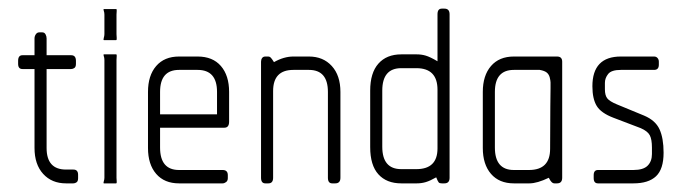

<svg xmlns="http://www.w3.org/2000/svg" viewBox="-20 -425 1586 445"><path d="M150 0H133Q100 0 80 -22Q60 -44 60 -82V-265H32Q22 -265 22 -277V-284Q22 -297 32 -297H60V-336Q60 -341 63 -345.5Q66 -350 71 -350H78Q83 -350 85.5 -345.5Q88 -341 88 -336V-297H145Q156 -297 156 -284V-277Q156 -270 152.5 -267.5Q149 -265 145 -265H88V-82Q88 -32 133 -32H150Q161 -32 161 -20V-12Q161 -5 157.5 -2.5Q154 0 150 0Z M249 -332H221Q219 -332 220.5 -337Q222 -342 222 -346V-391Q222 -396 220.5 -400Q219 -404 221 -404H249Q251 -404 250.5 -400Q250 -396 250 -391V-346Q250 -342 250.5 -337Q251 -332 249 -332ZM249 0H221Q219 0 220.5 -4.5Q222 -9 222 -13V-286Q222 -291 220.5 -295Q219 -299 221 -299H249Q251 -299 250.5 -295Q250 -291 250 -286V-13Q250 -9 250.5 -4.5Q251 0 249 0Z M500 -129H351V-83Q351 -31 395 -31H496Q508 -31 508 -19V-12Q508 -6 504 -3Q500 0 496 0H395Q361 0 342 -22Q323 -44 323 -82V-212Q323 -250 342 -272Q361 -294 395 -294H438Q473 -294 492 -272Q511 -250 511 -212V-143Q511 -129 500 -129ZM483 -212Q483 -263 438 -263H395Q351 -263 351 -212V-160H483Z M757 0H750Q740 0 740 -13V-212Q740 -263 696 -263H660Q613 -263 613 -214V-13Q613 0 602 0H595Q585 0 585 -13V-282Q585 -287 587.5 -290.5Q590 -294 595 -294H602Q605 -294 607.5 -291.5Q610 -289 615 -281Q638 -294 660 -294H696Q729 -294 749 -272Q769 -250 769 -212V-13Q769 0 757 0Z M1010 0H1004Q999 0 997 -2Q995 -4 991 -14Q977 -6 967 -3Q957 0 946 0H910Q876 0 857 -21Q838 -42 838 -84V-215Q838 -256 857 -277.5Q876 -299 910 -299H946Q957 -299 967 -296Q977 -293 994 -283V-392Q994 -405 1004 -405H1010Q1022 -405 1022 -392V-13Q1022 0 1010 0ZM994 -217Q994 -267 945 -267H910Q866 -267 866 -215V-85Q866 -33 910 -33H945Q994 -33 994 -81Z M1271 0H1265Q1258 0 1252 -13Q1225 0 1207 0H1171Q1137 0 1118 -22Q1099 -44 1099 -82V-212Q1099 -250 1118 -272Q1137 -294 1171 -294H1271Q1283 -294 1283 -282V-13Q1283 0 1271 0ZM1256 -234Q1256 -238 1254 -246Q1252 -253 1247 -257Q1242 -261 1231 -263H1171Q1127 -263 1127 -212V-83Q1127 -31 1171 -31H1206Q1255 -31 1255 -80Q1255 -148 1255.5 -179Q1256 -210 1256 -221Z M1448 0H1366Q1356 0 1356 -12V-19Q1356 -31 1366 -31H1448Q1471 -31 1481 -41Q1491 -51 1491 -68V-83Q1491 -102 1486 -111.5Q1481 -121 1465 -128L1402 -152Q1373 -163 1363 -179.5Q1353 -196 1353 -225Q1353 -294 1419 -294H1496Q1501 -294 1504 -290.5Q1507 -287 1507 -282V-275Q1507 -263 1496 -263H1419Q1397 -263 1389.5 -253.5Q1382 -244 1382 -233V-218Q1382 -204 1387.5 -197Q1393 -190 1410 -183L1473 -157Q1499 -146 1508.5 -125.5Q1518 -105 1518 -71Q1518 -33 1500.5 -16.5Q1483 0 1448 0Z"/></svg>

Font: Chathura
Style: Regular
Weight: 300
Designer: Appaji Ambarisha Darbha
Foundry: Aditya Fonts
Version: Version 1.00 2015